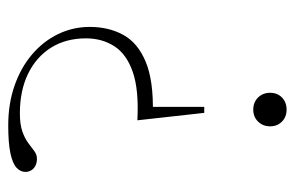

<svg xmlns="http://www.w3.org/2000/svg" viewBox="-148 -578 733 478"><g transform="rotate(-90 219.0 -339.5)"><path d="M145 -686Q199.5 -686 244.5 -670.2Q289.5 -654.5 322.2 -626.5Q355 -598.5 372.8 -561.5Q390.5 -524.5 390.5 -483Q390.5 -436 370.8 -399.8Q351 -363.5 303.8 -343.8Q256.5 -324 174.5 -326L191.5 -354V-198H176.5L158 -364.5Q234 -360.5 278.5 -376Q323 -391.5 342.5 -422Q362 -452.5 362 -492.5Q362 -542.5 338.8 -579.5Q315.5 -616.5 273.5 -636.8Q231.5 -657 175.5 -657Q147.5 -657 130 -650.8Q112.5 -644.5 101.2 -636Q90 -627.5 81.2 -621Q72.5 -614.5 62 -614.5Q52 -614.5 44.5 -618.5Q37 -622.5 33.2 -629.2Q29.5 -636 29.5 -643Q29.5 -656 40.5 -665.8Q51.5 -675.5 77 -680.8Q102.5 -686 145 -686ZM184.5 -76Q203 -76 214.8 -64Q226.5 -52 226.5 -34Q226.5 -16 214.8 -4.5Q203 7 184.5 7Q166.5 7 154.8 -4.5Q143 -16 143 -34Q143 -52 154.8 -64Q166.5 -76 184.5 -76Z"/></g></svg>

Font: Newsreader 16pt 16pt ExtraLight
Style: Regular
Weight: 250
Version: Version 1.003